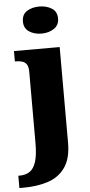

<svg xmlns="http://www.w3.org/2000/svg" viewBox="-90 -811 510 1088"><g transform="rotate(-5 165.0 -267.5)"><path d="M-25 240V170H-18Q17 170 40.5 154Q64 138 76 99.5Q88 61 88 -6V-411Q88 -440 78.5 -454Q69 -468 52.5 -472.5Q36 -477 16 -477H12V-536H272V8Q272 97 236.5 148Q201 199 139 219.5Q77 240 -3 240ZM177 -621Q135 -621 106 -640.5Q77 -660 77 -698Q77 -738 106 -756.5Q135 -775 177 -775Q217 -775 247 -756.5Q277 -738 277 -698Q277 -660 247 -640.5Q217 -621 177 -621Z"/></g></svg>

Font: Noto Serif Khmer SemiCondensed Black
Style: Regular
Weight: 900
Width: 4
Designer: Danh Hong and the Monotype Design Team
Foundry: Monotype Imaging Inc.
Version: Version 2.004